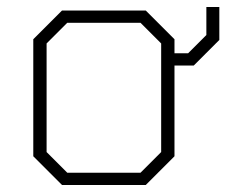

<svg xmlns="http://www.w3.org/2000/svg" viewBox="-20 -528 664 548"><path d="M606 -508V-414L533 -341H478V-82L396 0H157L75 -82V-416L157 -498H396L478 -416V-376H517L569 -428V-508ZM440 -404 381 -463H172L113 -404V-94L172 -35H381L440 -94Z"/></svg>

Font: Chakra Petch ExtraLight
Style: Regular
Weight: 275
Designer: Katatrad Aksorn Co.,Ltd.
Foundry: Cadson Demak Co.,Ltd.
Version: Version 1.000; ttfautohint (v1.6)